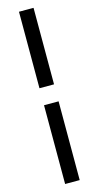

<svg xmlns="http://www.w3.org/2000/svg" viewBox="-166 -894 629 1222"><g transform="rotate(-15 148.0 -283.5)"><path d="M100 -347V-851H196V-347ZM100 284V-235H196V284Z"/></g></svg>

Font: Noto Sans HK Thin
Style: Bold
Weight: 700
Version: Version 2.004-H2;hotconv 1.0.118;makeotfexe 2.5.65603